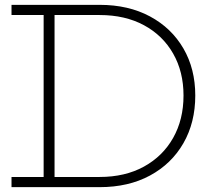

<svg xmlns="http://www.w3.org/2000/svg" viewBox="-20 -772 875 792"><path d="M311.5 0V-42H391Q496 -42 573.8 -84.8Q651.5 -127.5 694.2 -203.2Q737 -279 737 -378Q737 -476 694.2 -551Q651.5 -626 573.8 -668Q496 -710 391 -710H312.5V-752H391Q510 -752 598.8 -704.2Q687.5 -656.5 736.5 -572.2Q785.5 -488 785.5 -378Q785.5 -266.5 736.5 -181.2Q687.5 -96 598.8 -48Q510 0 391 0ZM27.5 0V-42H160V-710H27.5V-752H331.5V-710H205V-42H331.5V0Z"/></svg>

Font: Hepta Slab Light
Style: Regular
Weight: 300
Designer: Michael LaGattuta
Foundry: Michael LaGattuta
Version: Version 1.102